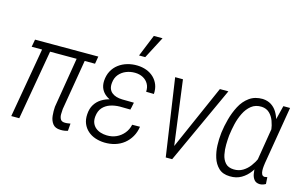

<svg xmlns="http://www.w3.org/2000/svg" viewBox="-92 -1006 2034 1268"><g transform="rotate(15 925.0 -372.0)"><path d="M502.4 -528.3 493.7 -477.1H60.5L69.8 -528.3ZM195.3 -528.3 103.5 0H48.8L140.6 -528.3ZM376.5 -528.3H431.6L365.2 -132.8Q363.8 -116.2 363.5 -97.2Q363.3 -78.1 371.1 -64Q378.9 -49.8 400.4 -49.3Q410.6 -48.8 420.2 -50.3Q429.7 -51.8 439.5 -53.2L435.5 -2.9Q423.8 1 411.1 2.7Q398.4 4.4 385.7 3.9Q349.1 3.4 332.3 -18.8Q315.4 -41 312.3 -72.8Q309.1 -104.5 311.5 -134.3Z M721.2 -284.2 803.7 -283.7 797.9 -245.1 725.6 -246.1Q690.4 -245.6 660.2 -235.4Q629.9 -225.1 609.6 -202.4Q589.4 -179.7 585.4 -141.1Q583 -115.7 590.3 -97.2Q597.7 -78.6 612.5 -65.9Q627.4 -53.2 647.7 -46.9Q668 -40.5 689.9 -40Q726.1 -39.1 755.9 -52.7Q785.6 -66.4 806.6 -91.8Q827.6 -117.2 835 -151.4L888.2 -151.9Q882.8 -113.8 865.2 -83.3Q847.7 -52.7 820.8 -31.2Q793.9 -9.8 759.8 0.5Q725.6 10.7 687.5 9.8Q653.8 8.8 624.3 -1.2Q594.7 -11.2 572.8 -30.8Q550.8 -50.3 539.3 -78.1Q527.8 -106 530.3 -142.1Q532.7 -181.2 549.6 -208.3Q566.4 -235.4 593.3 -252.2Q620.1 -269 653.3 -276.6Q686.5 -284.2 721.2 -284.2ZM800.3 -255.9 725.1 -256.3Q696.8 -257.3 670.7 -265.6Q644.5 -273.9 623.3 -289.6Q602.1 -305.2 590.6 -328.6Q579.1 -352.1 580.6 -383.8Q583 -421.9 598.6 -451.2Q614.3 -480.5 640.4 -500.2Q666.5 -520 699.5 -529.5Q732.4 -539.1 768.1 -538.1Q801.8 -537.1 830.6 -526.4Q859.4 -515.6 880.4 -495.6Q901.4 -475.6 912.4 -447.8Q923.3 -419.9 920.9 -384.8L867.7 -385.7Q869.6 -416.5 856.7 -439.2Q843.8 -461.9 820.1 -474.6Q796.4 -487.3 765.6 -487.8Q733.4 -488.3 704.8 -476.8Q676.3 -465.3 657 -442.4Q637.7 -419.4 634.3 -384.8Q631.8 -361.3 637.7 -345Q643.6 -328.6 656.7 -317.9Q669.9 -307.1 688 -301.8Q706.1 -296.4 728.5 -295.9L808.1 -294.9ZM760.3 -605 821.3 -754.9H880.9L802.7 -605Z M1127 -59.6 1333.5 -528.8H1391.6L1148.9 0H1107.4ZM1081.1 -528.3 1144 -52.7 1142.6 0H1105L1027.8 -528.3Z M1417 -246.1 1418 -256.3Q1423.3 -298.3 1436.5 -347.7Q1449.7 -397 1472.9 -441.4Q1496.1 -485.8 1533.7 -512.9Q1571.3 -540 1625 -539.1Q1658.7 -537.1 1682.6 -522Q1706.5 -506.8 1721.9 -482.2Q1737.3 -457.5 1745.6 -428Q1753.9 -398.4 1756.6 -367.2Q1759.3 -335.9 1757.3 -308.6L1743.7 -211.9Q1736.3 -173.8 1721.2 -134.3Q1706.1 -94.7 1681.9 -61.3Q1657.7 -27.8 1623.5 -7.8Q1589.4 12.2 1544.4 10.7Q1496.1 9.8 1468.3 -16.8Q1440.4 -43.5 1428 -83.3Q1415.5 -123 1414.1 -166.3Q1412.6 -209.5 1417 -246.1ZM1473.1 -256.8 1471.7 -246.6Q1469.2 -220.7 1468.5 -186Q1467.8 -151.4 1474.4 -118.2Q1481 -85 1500.7 -63Q1520.5 -41 1558.6 -40Q1592.8 -39.1 1619.9 -55.2Q1647 -71.3 1667.2 -98.4Q1687.5 -125.5 1701.2 -156.7Q1714.8 -188 1722.2 -216.8L1733.4 -295.9Q1735.8 -320.8 1731.9 -353.3Q1728 -385.7 1716.8 -415.8Q1705.6 -445.8 1684.6 -465.6Q1663.6 -485.4 1631.8 -487.3Q1589.4 -489.3 1560.5 -466.1Q1531.7 -442.9 1513.7 -406Q1495.6 -369.1 1486.3 -329.1Q1477.1 -289.1 1473.1 -256.8ZM1767.6 -528.3H1813.5L1747.6 -133.8Q1746.6 -127 1744.9 -112.5Q1743.2 -98.1 1743.7 -83Q1744.1 -67.9 1749.3 -57.1Q1754.4 -46.4 1767.6 -44.9Q1772.5 -45.4 1777.1 -46.4Q1781.7 -47.4 1786.6 -48.3L1789.6 -2Q1779.3 3.9 1770.3 6.6Q1761.2 9.3 1750.5 9.8Q1724.6 9.3 1711.7 -6.3Q1698.7 -22 1694.6 -45.4Q1690.4 -68.8 1691.4 -93Q1692.4 -117.2 1693.8 -134.8L1740.2 -418.5Z"/></g></svg>

Font: Roboto Condensed Light
Style: Italic
Weight: 300
Italic angle: -12°
Designer: Christian Robertson
Foundry: Google
Version: Version 3.0; 2020